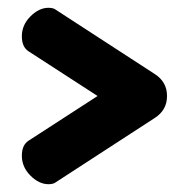

<svg xmlns="http://www.w3.org/2000/svg" viewBox="-20 -523 467 492"><path d="M377 -221 123 -56Q117 -51 104 -51Q80 -51 58 -73Q36 -95 36 -124Q36 -152 54 -163L230 -277L54 -391Q36 -402 36 -430Q36 -459 58 -481Q80 -503 104 -503Q117 -503 123 -498L377 -333Q408 -313 408 -277Q408 -241 377 -221Z"/></svg>

Font: Dosis
Style: ExtraBold
Weight: 800
Designer: EdgarTolentino, PabloImpallari, IginoMarini
Foundry: EdgarTolentino, PabloImpallari, IginoMarini
Version: Version 1.007